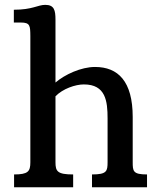

<svg xmlns="http://www.w3.org/2000/svg" viewBox="-20 -786 665 806"><path d="M39.1 0H287.1V-53.7C221.2 -53.7 212.9 -66.4 212.9 -105V-381.8C243.7 -413.6 296.4 -431.6 332 -431.6C423.8 -431.6 431.6 -361.3 431.6 -288.6V-106C431.6 -67.4 428.7 -53.7 366.2 -53.7V0H597.2V-53.7C538.1 -53.7 537.1 -67.4 537.1 -106V-294.9C537.1 -444.8 475.6 -504.9 378.9 -504.9C320.3 -504.9 252 -473.1 212.9 -439.5V-703.1C212.9 -743.2 207.5 -765.6 169.9 -765.6C138.2 -765.6 117.2 -745.1 38.1 -745.1V-691.4H67.9C106.9 -691.4 106.9 -677.2 107.4 -634.8V-105C107.4 -66.4 98.1 -53.7 39.1 -53.7Z"/></svg>

Font: Arbutus Slab
Style: Regular
Weight: 400
Designer: Karolina Lach
Foundry: Karolina Lach
Version: Version 1.001